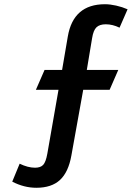

<svg xmlns="http://www.w3.org/2000/svg" viewBox="-20 -756 662 909"><path d="M38 104 73 19Q112 38 146 38Q172 38 184.5 24.5Q197 11 204 -28L257 -331H150L191 -425H274L301 -583Q327 -736 477 -736Q501 -736 530 -729.5Q559 -723 584 -712L546 -625Q513 -641 481 -641Q452 -641 437 -627Q422 -613 416 -575L391 -425H540L499 -331H374L318 -20Q304 59 264 96Q224 133 152 133Q94 133 38 104Z"/></svg>

Font: Niramit SemiBold
Style: Regular
Weight: 600
Designer: Katatrad Aksorn Co.,Ltd.
Foundry: Cadson Demak Co.,Ltd.
Version: Version 1.001; ttfautohint (v1.6)